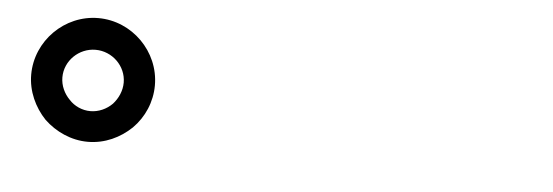

<svg xmlns="http://www.w3.org/2000/svg" viewBox="-30 -892 1060 368"><g transform="rotate(5 500.0 -708.0)"><path d="M231 -624C253 -646 266 -676 266 -708C266 -773 212 -827 147 -827C82 -827 28 -773 28 -708C28 -676 42 -646 63 -624C85 -603 115 -589 147 -589C180 -589 209 -603 231 -624ZM106 -666C95 -677 88 -692 88 -708C88 -740 115 -766 147 -766C179 -766 206 -740 206 -708C206 -692 199 -677 189 -666C178 -655 163 -648 147 -648C131 -648 116 -655 106 -666Z"/></g></svg>

Font: GenSekiGothic2 TW B
Style: Regular
Weight: 700
Version: Version 2.100;PS 2.1;hotconv 16.6.51;makeotf.lib2.5.65220 DE